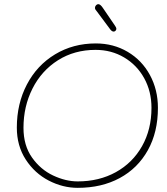

<svg xmlns="http://www.w3.org/2000/svg" viewBox="-20 -914 806 924"><path d="M61 -300Q61 -415 109.5 -507.5Q158 -600 245 -652.5Q332 -705 441 -705Q526 -705 594.5 -664.5Q663 -624 701.5 -553Q740 -482 740 -395Q740 -278 691.5 -191Q643 -104 556 -57Q469 -10 354 -10Q282 -10 214.5 -45Q147 -80 104 -146Q61 -212 61 -300ZM709 -395Q709 -474 674 -537.5Q639 -601 577.5 -637.5Q516 -674 440 -674Q338 -674 259 -624Q180 -574 136.5 -488Q93 -402 93 -299Q93 -214 134 -156Q175 -98 235.5 -69.5Q296 -41 354 -41Q457 -41 537.5 -85.5Q618 -130 663.5 -210.5Q709 -291 709 -395ZM511 -772 447 -858Q443 -863 440 -867Q437 -871 437 -876Q437 -883 442 -888.5Q447 -894 453 -894Q463 -894 475 -876L533 -791Q540 -781 540 -776Q540 -770 536 -766Q532 -762 527 -762Q519 -762 511 -772Z"/></svg>

Font: Mali ExtraLight
Style: Italic
Weight: 275
Italic angle: -10°
Version: Version 1.000; ttfautohint (v1.6)